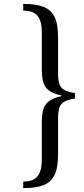

<svg xmlns="http://www.w3.org/2000/svg" viewBox="-20 -781 435 992"><path d="M297 -284V-288Q254 -297 232 -314Q210 -331 203 -358.5Q196 -386 196 -425V-616Q196 -671 174.5 -698.5Q153 -726 100 -726V-761Q163 -761 202.5 -746.5Q242 -732 261 -695Q280 -658 280 -590V-401Q280 -364 288 -344Q296 -324 315.5 -314.5Q335 -305 368 -300V-272Q335 -267 315.5 -257.5Q296 -248 288 -228Q280 -208 280 -171V19Q280 87 261 124.5Q242 162 202.5 176.5Q163 191 100 191V157Q153 157 174.5 129Q196 101 196 45V-146Q196 -186 203 -213Q210 -240 232 -257.5Q254 -275 297 -284Z"/></svg>

Font: Tiro Devanagari Sanskrit
Style: Italic
Weight: 400
Italic angle: -11°
Designer: Devanagari: John Hudson & Fiona Ross, assisted by Paul Hanslow. Latin: John Hudson with Paul Hanslow, assisted by Kaja S
Foundry: Tiro Typeworks Ltd.
Version: Version 1.52